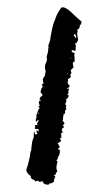

<svg xmlns="http://www.w3.org/2000/svg" viewBox="-20 -522 256 530"><path d="M54 -58Q58 -68 59 -75L61 -84L63 -93V-96L64 -100Q64 -104 66 -106Q66 -110 68 -124Q69 -135 73 -142Q73 -155 74 -160Q76 -156 78 -150L81 -152L84 -154Q80 -156 81 -163L84 -161L86 -159Q88 -161 87 -162L86 -164V-166H81Q78 -165 76 -167L77 -172V-177H81L84 -176Q84 -177 82 -181L85 -186L87 -190Q86 -192 83 -189L81 -187L80 -186Q78 -188 79 -192L80 -195L81 -198Q79 -204 83 -210L84 -214L85 -217Q87 -222 90 -224Q85 -227 86 -228L88 -229L90 -231Q86 -235 88 -243L90 -244L94 -245Q93 -246 91 -246Q90 -247 89 -247Q90 -256 97 -257Q98 -261 92 -267Q92 -272 94 -276L95 -279L97 -281Q99 -283 95 -289Q96 -290 98 -290L100 -291Q98 -301 98 -303L101 -309Q106 -314 104 -318Q107 -322 105 -330Q103 -336 105 -344L108 -351L110 -358Q108 -362 110 -370L112 -377L113 -383V-386L114 -390Q114 -395 113 -396L115 -401L117 -407Q120 -415 119 -417Q124 -446 128 -458L132 -468L136 -479Q141 -490 147 -498Q153 -509 176 -489L184 -481L193 -473Q195 -471 198 -468.5Q201 -466 202.5 -464.5Q204 -463 205 -463Q205 -454 200 -452Q201 -449 199 -445Q198 -441 194 -442V-435L193 -429Q193 -423 195 -417Q196 -414 195 -410L193 -407L191 -403H187Q190 -398 189 -392V-387L188 -382Q186 -380 185 -382L183 -383Q180 -385 177 -381L181 -377L184 -376L186 -375V-372Q185 -371 185 -370L186 -361V-352Q180 -350 181 -346L182 -341L183 -336L181 -334L179 -332L175 -328L176 -325L177 -321Q177 -317 173 -316Q180 -308 167 -304Q170 -299 166 -295Q166 -294 169 -289L171 -287Q172 -286 172 -283L169 -280L167 -279L164 -276L167 -277H168L172 -278Q169 -275 169 -272V-268Q170 -264 166 -261Q166 -259 168 -259H170Q169 -251 163 -249V-242Q161 -236 160 -235L161 -233L162 -231Q164 -229 162 -227Q160 -226 162 -224L163 -222V-220Q158 -218 160 -209Q155 -207 155 -205V-202Q155 -199 154 -198V-192Q152 -189 154 -187L155 -186L157 -184Q160 -180 153 -176L155 -174L157 -171Q146 -165 154 -157L148 -154Q150 -152 149 -148V-145L150 -142L148 -141Q146 -140 145 -140Q146 -138 147.5 -136Q149 -134 149 -133Q143 -128 139 -127Q144 -120 145 -115Q143 -113 140 -112Q140 -109 144 -109Q146 -107 145 -100Q144 -92 139 -88Q141 -86 139 -83L137 -81L136 -78L138 -77L139 -76L137 -69L136 -63Q135 -56 138 -49Q138 -48 134 -44Q135 -42 133 -40L130 -38L128 -37Q130 -36 131 -36Q132 -35 133 -35L130 -28Q128 -22 129 -20Q127 -20 124 -17L121 -16H119Q115 -15 114 -12Q100 -12 98 -21Q97 -21 97 -22Q91 -20 90 -20L88 -21L86 -22Q82 -25 77 -20Q77 -24 74 -25L70 -27Q64 -30 65 -36Q49 -47 54 -58ZM183 -425Q189 -417 190 -416Q192 -420 187 -428Q186 -428 185 -427Q184 -426 183 -425ZM88 -211Q87 -211 85 -209L87 -208Q89 -210 88 -211ZM175 -364V-362Q176 -361 177 -361L176 -363ZM166 -317Q167 -318 168 -318Q166 -320 165 -319Q166 -318 166 -317Z"/></svg>

Font: Kom-post
Style: Regular
Weight: 400
Designer: @guaschetti
Foundry: guaschetti
Version: Version 1.00 December 6, 2021, initial release